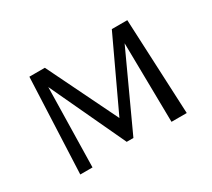

<svg xmlns="http://www.w3.org/2000/svg" viewBox="-89 -567 795 720"><g transform="rotate(-30 308.0 -206.5)"><path d="M539 0H473L468 -343L319 -19H290L138 -344L131 0H78L96 -413H163L311 -110L453 -413H520Z"/></g></svg>

Font: EauTestInfant
Style: Italic
Weight: 400
Italic angle: -12°
Designer: Christian Thalmann (Catharsis Fonts)
Version: Version 0.001;PS 000.001;hotconv 1.0.88;makeotf.lib2.5.64775